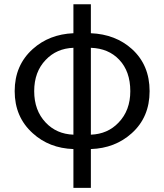

<svg xmlns="http://www.w3.org/2000/svg" viewBox="-20 -699 781 913"><path d="M329.1 194.3V9.8Q213.9 5.9 135.7 -65.4Q49.8 -142.6 49.8 -265.6Q49.8 -388.7 135.7 -465.8Q213.9 -536.1 329.1 -541V-678.7H412.1V-541Q529.3 -536.1 607.4 -465.8Q691.4 -389.6 691.4 -265.6Q691.4 -141.6 606.4 -65.4Q527.3 5.9 412.1 9.8V194.3ZM329.1 -58.6V-471.7Q249 -468.8 197.3 -414.1Q142.6 -357.4 142.6 -265.6Q142.6 -173.8 197.3 -116.2Q249 -61.5 329.1 -58.6ZM412.1 -58.6Q492.2 -61.5 543.9 -116.2Q599.6 -173.8 599.6 -265.6Q599.6 -359.4 546.9 -415Q496.1 -468.8 412.1 -471.7Z"/></svg>

Font: Bpmf GenYo Gothic R
Style: R
Weight: 400
Foundry: But Ko
Version: Version 1.320